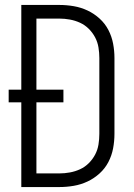

<svg xmlns="http://www.w3.org/2000/svg" viewBox="-20 -755 540 775"><path d="M220 0H66V-342H15V-393H66V-735H220Q249 -735 278 -730Q307 -725 333.5 -712.5Q360 -700 382 -680Q404 -660 417.5 -634Q431 -608 436.5 -579Q442 -550 442 -521V-215Q442 -185 436.5 -156Q431 -127 417.5 -101Q404 -75 382 -55Q360 -35 333.5 -22.5Q307 -10 278 -5Q249 0 220 0ZM127 -55H219Q241 -55 262.5 -59Q284 -63 303.5 -72Q323 -81 338.5 -96.5Q354 -112 364 -131Q374 -150 377.5 -171.5Q381 -193 381 -215V-521Q381 -542 377.5 -563.5Q374 -585 364 -604Q354 -623 338.5 -638.5Q323 -654 303.5 -663Q284 -672 262.5 -676Q241 -680 219 -680H127V-393H236V-342H127Z"/></svg>

Font: Iosevka Light
Style: Regular
Weight: 300
Monospace: yes
Designer: Belleve Invis
Foundry: Belleve Invis
Version: Version 32.5.0; ttfautohint (v1.8.4)